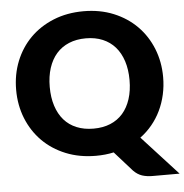

<svg xmlns="http://www.w3.org/2000/svg" viewBox="-58 -792 943 985"><g transform="rotate(-5 413.5 -299.5)"><path d="M202 -364.5Q202 -310 216 -266.8Q230 -223.5 256.2 -193.5Q282.5 -163.5 320.8 -147.8Q359 -132 408 -132Q456.5 -132 494.5 -147.8Q532.5 -163.5 558.8 -193.5Q585 -223.5 599 -266.8Q613 -310 613 -364.5Q613 -418.5 599 -461.8Q585 -505 558.8 -535Q532.5 -565 494.5 -581Q456.5 -597 408 -597Q359 -597 320.8 -581Q282.5 -565 256.2 -535Q230 -505 216 -461.8Q202 -418.5 202 -364.5ZM827 136.5H688Q658 136.5 634.2 128.8Q610.5 121 590 100L499.5 -1.5Q457 8 408 8Q323 8 253 -20.5Q183 -49 133.2 -99.2Q83.5 -149.5 56.2 -217.5Q29 -285.5 29 -364.5Q29 -443.5 56.2 -511.5Q83.5 -579.5 133.2 -629.5Q183 -679.5 253 -708Q323 -736.5 408 -736.5Q493 -736.5 562.8 -707.8Q632.5 -679 682 -629Q731.5 -579 758.8 -511Q786 -443 786 -364.5Q786 -317.5 776.2 -274.2Q766.5 -231 748.2 -193Q730 -155 703.2 -122.5Q676.5 -90 642.5 -65Z"/></g></svg>

Font: Lato ExtraBold
Style: Regular
Weight: 800
Designer: Lukasz Dziedzic with Adam Twardoch and Botio Nikoltchev
Foundry: tyPoland Lukasz Dziedzic
Version: Version 2.015; 2015-08-06; http://www.latofonts.com/